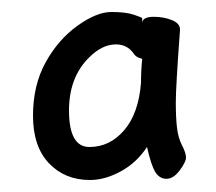

<svg xmlns="http://www.w3.org/2000/svg" viewBox="-20 -768 360 320"><path d="M215 -630Q215 -650 217 -670Q208 -672 204 -677Q193 -694 173.5 -694Q154 -694 136 -679Q95 -645 95 -584Q95 -523 129 -523Q163 -523 187 -551Q211 -579 215 -630ZM217 -731Q219 -740 236 -740Q253 -740 266.5 -734.5Q280 -729 280 -719V-718Q273 -623 273 -597.5Q273 -572 275 -555Q277 -538 283.5 -525.5Q290 -513 290 -505.5Q290 -498 279.5 -484Q269 -470 257.5 -470Q246 -470 239 -481Q232 -492 225 -523Q208 -497 181.5 -482.5Q155 -468 130 -468Q88 -468 61.5 -496Q35 -524 35 -575Q35 -626 56 -664Q77 -702 109 -725Q141 -748 165.5 -748Q190 -748 203 -743.5Q216 -739 217 -738Z"/></svg>

Font: ToneOZ-Pinyin-WenKai-Regular
Style: Regular
Weight: 400
Designer: Fontworks Inc.
Foundry: ToneOZ
Version: Version 0.240331